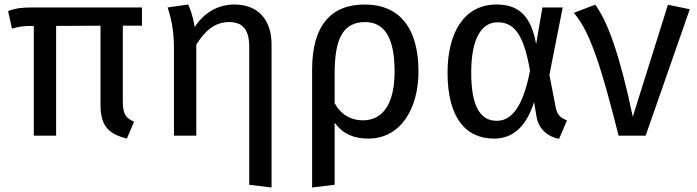

<svg xmlns="http://www.w3.org/2000/svg" viewBox="-20 -602 3092 852"><path d="M610 -488V-569H132C79 -569 55 -567 16 -553L33 -475C69 -485 83 -487 130 -487V0H229V-487L426 -488V-139C426 -49 455 -9 543 13L575 -62C539 -78 525 -95 525 -151V-488Z M1020 -582C943 -582 883 -542 844 -482C836 -529 826 -559 815 -582L724 -569C739 -522 752 -469 752 -386V0H851V-404C889 -464 932 -504 996 -504C1051 -504 1086 -478 1086 -394V218L1185 230V-404C1185 -516 1124 -582 1020 -582Z M1598 -582C1445 -582 1365 -484 1365 -293V230L1465 218V-58C1502 -6 1553 13 1614 13C1761 13 1837 -124 1837 -285C1837 -475 1755 -582 1598 -582ZM1590 -68C1538 -68 1493 -93 1465 -144V-276C1465 -423 1498 -504 1600 -504C1685 -504 1731 -437 1731 -285C1731 -144 1681 -68 1590 -68Z M2183 -582C2039 -582 1966 -456 1966 -280C1966 -84 2043 13 2173 13C2270 13 2321 -59 2350 -149L2360 -89C2369 -27 2414 6 2461 14L2496 -68C2463 -80 2452 -96 2446 -125L2418 -270L2477 -569H2387L2359 -406C2336 -537 2277 -582 2183 -582ZM2188 -503C2257 -503 2303 -458 2332 -288C2296 -102 2236 -66 2184 -66C2110 -66 2071 -132 2071 -280C2071 -426 2114 -503 2188 -503Z M2621 -581 2526 -545C2600 -462 2651 -293 2725 0H2845L3041 -561L2944 -581L2788 -84C2731 -357 2675 -511 2621 -581Z"/></svg>

Font: Glow Sans SC Normal Medium
Style: Regular
Weight: 600
Designer: Ryoko NISHIZUKA (kana, bopomofo & ideographs); Paul D. Hunt (Latin, Greek & Cyrillic); Sandoll Communications, Soo-young
Version: Version 0.93